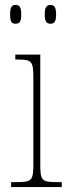

<svg xmlns="http://www.w3.org/2000/svg" viewBox="-20 -757 277 777"><path d="M184 -661C200 -661 207 -669 207 -698C207 -728 200 -737 184 -737C169 -737 161 -728 161 -698C161 -669 169 -661 184 -661ZM43 -661C59 -661 66 -669 66 -698C66 -728 59 -737 43 -737C27 -737 21 -728 21 -698C21 -669 27 -661 43 -661ZM25 0H230V-20H213C148 -20 143 -25 143 -95V-536H42V-516H51C110 -516 115 -509 115 -439V-95C115 -25 109 -20 45 -20H25Z"/></svg>

Font: Noto Serif Georgian Condensed Thin
Style: Regular
Weight: 100
Width: 3
Designer: Monotype Design Team, Akaki Razmadze
Foundry: Google LLC
Version: Version 2.003